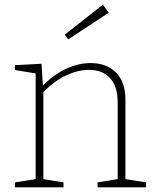

<svg xmlns="http://www.w3.org/2000/svg" viewBox="-20 -799 665 819"><path d="M515 -35 603 -21V0H396V-21L482 -35V-361Q482 -431 449.5 -466Q417 -501 359 -501Q313 -501 262.5 -477.5Q212 -454 165 -406V-35L251 -21V0H44V-21L132 -35V-486L44 -500V-521L157 -527L163 -434Q210 -482 263 -506Q316 -530 366 -530Q435 -530 475.5 -489Q516 -448 515 -369ZM444 -745 271 -631 256 -651 419 -779Z"/></svg>

Font: Bitter Pro ExtraLight
Style: Regular
Weight: 275
Designer: Sol Matas, and Bitter project Authors
Foundry: Sol Matas
Version: Version 1.010